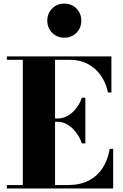

<svg xmlns="http://www.w3.org/2000/svg" viewBox="-20 -1070 696 1090"><path d="M19 0V-19.5H109.5V-730.5H19V-750H612.5V-545H593Q582 -598.5 553 -640.5Q524 -682.5 479.2 -706.5Q434.5 -730.5 376 -730.5H292.5V-19.5H366Q434 -19.5 483 -44.5Q532 -69.5 562 -115.5Q592 -161.5 603 -225H622.5V0ZM444.5 -256Q433.5 -289.5 412.5 -317.2Q391.5 -345 364.5 -361.8Q337.5 -378.5 309.5 -378.5H266V-397.5H309.5Q337.5 -397.5 364.2 -412.8Q391 -428 412.2 -454.8Q433.5 -481.5 444.5 -515H464.5V-256ZM345 -856Q304 -856 276.2 -883.8Q248.5 -911.5 248.5 -952.5Q248.5 -994 276.2 -1021.8Q304 -1049.5 345 -1049.5Q386.5 -1049.5 414 -1021.8Q441.5 -994 441.5 -952.5Q441.5 -911.5 414 -883.8Q386.5 -856 345 -856Z"/></svg>

Font: Bodoni Moda 11pt ExtraBold
Style: Regular
Weight: 800
Designer: Owen Earl
Foundry: indestructible type
Version: Version 2.004